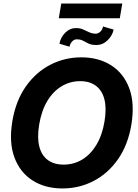

<svg xmlns="http://www.w3.org/2000/svg" viewBox="-20 -1064 789 1094"><path d="M335.9 9.8Q237.3 9.8 165.8 -35.6Q94.2 -81.1 62.3 -166.7Q30.3 -252.4 50.3 -373Q69.8 -489.7 127 -571Q184.1 -652.3 266.4 -694.8Q348.6 -737.3 443.4 -737.3Q542 -737.3 613.3 -691.9Q684.6 -646.5 716.6 -560.8Q748.5 -475.1 728.5 -353.5Q709 -237.3 651.9 -156Q594.7 -74.7 512.7 -32.5Q430.7 9.8 335.9 9.8ZM342.3 -126Q400.4 -126 448.2 -154.8Q496.1 -183.6 529.3 -238.8Q562.5 -293.9 575.7 -373Q587.9 -448.2 574.7 -498.8Q561.5 -549.3 526.1 -575.4Q490.7 -601.6 437 -601.6Q379.4 -601.6 331.1 -572.5Q282.7 -543.5 249.5 -488.3Q216.3 -433.1 203.1 -353.5Q190.9 -279.3 204.1 -228.5Q217.3 -177.7 252.9 -151.9Q288.6 -126 342.3 -126ZM566.9 -913.1 627.4 -895.5Q620.6 -860.8 592.5 -834Q564.5 -807.1 528.3 -807.6Q501.5 -807.6 484.6 -815.7Q467.8 -823.7 452.9 -832Q438 -840.3 416 -839.8Q402.3 -839.8 390.9 -827.4Q379.4 -814.9 376 -797.9L318.8 -814.9Q324.2 -849.6 351.1 -877Q377.9 -904.3 413.6 -903.8Q435.5 -904.3 453.4 -896.2Q471.2 -888.2 488.5 -880.1Q505.9 -872.1 526.4 -872.1Q539.6 -872.1 552 -884Q564.5 -896 566.9 -913.1ZM676.8 -1043.9 662.6 -960H314.9L329.1 -1043.9Z"/></svg>

Font: Inter Tight
Style: Bold Italic
Weight: 700
Italic angle: -9.39999°
Designer: Rasmus Andersson
Foundry: rsms
Version: Version 3.004